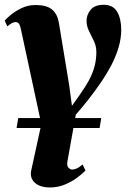

<svg xmlns="http://www.w3.org/2000/svg" viewBox="-30 -550 552 822"><path d="M308 -139Q335.5 -177.5 351.8 -208.2Q368 -239 375.2 -267.5Q382.5 -296 382.5 -327Q382.5 -352.5 372 -374.2Q361.5 -396 351 -417.2Q340.5 -438.5 340.5 -461Q340.5 -486.5 358 -508Q375.5 -529.5 414 -529.5Q454.5 -529.5 471.8 -499.2Q489 -469 489 -423Q489 -386.5 478.5 -349.8Q468 -313 448.8 -275.2Q429.5 -237.5 403 -198.5Q376.5 -159.5 344.5 -119Q331.5 -103 318.8 -87.5Q306 -72 294.5 -59L259 139Q255 160 263.2 168Q271.5 176 279 176Q287.5 176 299 171Q310.5 166 323.5 154L336 180Q322.5 194 299.8 211Q277 228 247.5 240.2Q218 252.5 184 252.5Q141 252.5 118.8 232Q96.5 211.5 104 178L147 -18.5L59.5 -425Q56 -442 50.8 -448.8Q45.5 -455.5 36 -455.5Q29 -455.5 20.8 -451Q12.5 -446.5 1.5 -437L-10 -461.5Q-5.5 -467.5 13.2 -483.8Q32 -500 60.2 -514.2Q88.5 -528.5 122.5 -528.5Q169.5 -528.5 192.5 -509.5Q215.5 -490.5 222 -453L266.5 -183.5L278 -97ZM41 -2 48 -44.5H403.5L396.5 -2Z"/></svg>

Font: Merriweather 120pt Black
Style: Italic
Weight: 900
Italic angle: -7.8°
Version: Version 2.101